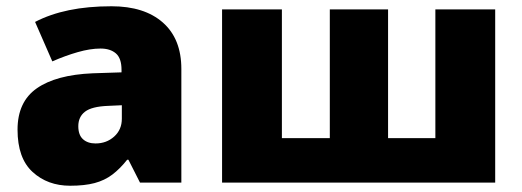

<svg xmlns="http://www.w3.org/2000/svg" viewBox="-20 -583 1667 613"><path d="M336 -563Q441 -563 500 -511Q559 -459 559 -363V0H427L390 -73H386Q363 -44 338.5 -25.5Q314 -7 282 1.5Q250 10 204 10Q132 10 84 -34Q36 -78 36 -169Q36 -258 97.5 -301Q159 -344 276 -349L368 -352V-360Q368 -397 350 -412.5Q332 -428 301 -428Q268 -428 228 -416.5Q188 -405 147 -387L92 -513Q140 -538 200.5 -550.5Q261 -563 336 -563ZM325 -245Q273 -243 251.5 -226.5Q230 -210 230 -180Q230 -152 245 -138.5Q260 -125 285 -125Q320 -125 344.5 -147Q369 -169 369 -204V-247Z M1561 -553V0H689V-553H880V-142H1033V-553H1219V-142H1370V-553Z"/></svg>

Font: Noto Sans Black
Style: Regular
Weight: 900
Designer: Monotype Design Team
Foundry: Monotype Imaging Inc.
Version: Version 2.007